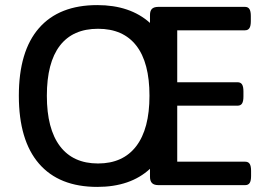

<svg xmlns="http://www.w3.org/2000/svg" viewBox="-20 -727 1055 754"><path d="M966 -56V-36Q966 -17 960.5 -8.5Q955 0 943 0H602Q585 0 577 -8Q569 -16 569 -33V-64Q492 7 362 7Q212 7 133 -84.5Q54 -176 54 -351Q54 -526 133 -616.5Q212 -707 362 -707Q491 -707 569 -637V-668Q569 -685 577 -692.5Q585 -700 602 -700H942Q954 -700 959.5 -691.5Q965 -683 965 -664V-644Q965 -625 959.5 -616.5Q954 -608 942 -608H676V-404H913Q925 -404 930.5 -395.5Q936 -387 936 -368V-348Q936 -329 930.5 -320.5Q925 -312 913 -312H676V-92H943Q955 -92 960.5 -83.5Q966 -75 966 -56ZM567 -351Q567 -481 515.5 -547.5Q464 -614 365 -614Q266 -614 215 -547.5Q164 -481 164 -351Q164 -221 215.5 -153Q267 -85 365 -85Q463 -85 515 -153Q567 -221 567 -351Z"/></svg>

Font: Asap-Medium
Style: Regular
Weight: 500
Designer: Pablo Cosgaya
Foundry: Omnibus-Type
Version: Version 2.000; ttfautohint (v1.8)